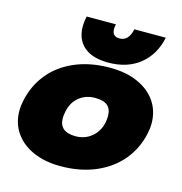

<svg xmlns="http://www.w3.org/2000/svg" viewBox="-106 -796 859 907"><g transform="rotate(15 323.5 -342.5)"><path d="M201 -651Q201 -673 207 -700H350Q347 -688 347 -677Q347 -640 383 -640Q428 -640 440 -700H594Q576 -614 515 -565Q454 -516 361 -516Q283 -516 242 -551.5Q201 -587 201 -651ZM15 -188Q15 -213 21 -240Q37 -315 83.5 -372.5Q130 -430 205 -462.5Q280 -495 378 -495Q456 -495 514 -469Q572 -443 603 -397Q634 -351 634 -291Q634 -267 628 -240Q612 -165 564.5 -107.5Q517 -50 441.5 -17.5Q366 15 269 15Q193 15 135.5 -10.5Q78 -36 46.5 -82Q15 -128 15 -188ZM423 -240Q426 -257 426 -272Q426 -305 407 -322Q388 -339 345 -339Q300 -339 267.5 -312.5Q235 -286 226 -240Q222 -218 222 -208Q222 -140 302 -140Q347 -140 380 -167Q413 -194 423 -240Z"/></g></svg>

Font: Prompt ExtraBold
Style: Italic
Weight: 800
Italic angle: -12°
Designer: Katatrad Team
Foundry: CadsonDemak
Version: Version 1.001